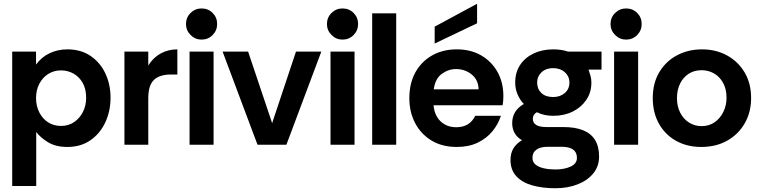

<svg xmlns="http://www.w3.org/2000/svg" viewBox="-20 -771 4051 1023"><path d="M45 220V-496H172V-427Q201 -467 244.5 -487.5Q288 -508 339 -508Q411 -508 462.5 -473Q514 -438 541.5 -379.5Q569 -321 569 -250Q569 -179 541 -119Q513 -59 461.5 -23.5Q410 12 339 12Q276 12 234.5 -14Q193 -40 173 -68V220ZM305 -100Q345 -100 375 -120.5Q405 -141 422 -175Q439 -209 439 -250Q439 -297 420.5 -329.5Q402 -362 371.5 -379Q341 -396 305 -396Q267 -396 237 -377Q207 -358 189.5 -324.5Q172 -291 172 -248Q172 -207 189 -173Q206 -139 236 -119.5Q266 -100 305 -100Z M643 0V-496H770V-422Q796 -464 836 -486Q876 -508 925 -508V-374H891Q830 -374 800 -345Q770 -316 770 -248V0Z M1054 -560Q1020 -560 995.5 -584.5Q971 -609 971 -643Q971 -678 995.5 -702Q1020 -726 1054 -726Q1089 -726 1113 -702Q1137 -678 1137 -643Q1137 -609 1113 -584.5Q1089 -560 1054 -560ZM990 0V-496H1118V0Z M1352 0 1166 -496H1302L1430 -115L1557 -496H1692L1506 0Z M1805 -560Q1771 -560 1746.5 -584.5Q1722 -609 1722 -643Q1722 -678 1746.5 -702Q1771 -726 1805 -726Q1840 -726 1864 -702Q1888 -678 1888 -643Q1888 -609 1864 -584.5Q1840 -560 1805 -560ZM1741 0V-496H1869V0Z M1963 0V-700H2091V0Z M2414 12Q2336 12 2279.5 -22Q2223 -56 2192 -115Q2161 -174 2161 -248Q2161 -327 2193 -385Q2225 -443 2282 -475.5Q2339 -508 2414 -508Q2488 -508 2543.5 -476Q2599 -444 2630.5 -388Q2662 -332 2662 -259Q2662 -246 2661 -233.5Q2660 -221 2658 -210H2290Q2293 -175 2308.5 -148.5Q2324 -122 2350.5 -107.5Q2377 -93 2411 -93Q2446 -93 2471.5 -108Q2497 -123 2512 -154H2649Q2635 -110 2604 -72Q2573 -34 2525.5 -11Q2478 12 2414 12ZM2291 -295H2530Q2529 -345 2493.5 -374Q2458 -403 2410 -403Q2369 -403 2334 -377.5Q2299 -352 2291 -295ZM2296 -539V-629L2522 -751V-647Z M2939 232Q2871 232 2817 217Q2763 202 2731.5 168.5Q2700 135 2700 81Q2700 46 2715 20.5Q2730 -5 2761 -24Q2735 -39 2722 -62Q2709 -85 2709 -115Q2709 -181 2771 -217Q2749 -240 2737 -269.5Q2725 -299 2725 -331Q2725 -385 2751 -424.5Q2777 -464 2823 -486Q2869 -508 2928 -508Q2971 -508 3007 -496H3185V-400H3116Q3122 -383 3126.5 -366Q3131 -349 3131 -331Q3131 -279 3104 -239Q3077 -199 3031.5 -176.5Q2986 -154 2928 -154Q2903 -154 2882 -158.5Q2861 -163 2841 -173Q2819 -162 2819 -138Q2819 -94 2892 -94H2983Q3043 -94 3085.5 -77.5Q3128 -61 3150 -26Q3172 9 3172 63Q3172 115 3141 153Q3110 191 3057 211.5Q3004 232 2939 232ZM2939 132Q2987 132 3020.5 116.5Q3054 101 3054 70Q3054 11 2972 11H2900Q2860 11 2838.5 26Q2817 41 2817 70Q2817 93 2834 106.5Q2851 120 2879 126Q2907 132 2939 132ZM2927 -254Q2965 -254 2989.5 -275.5Q3014 -297 3014 -331Q3014 -364 2989.5 -386Q2965 -408 2927 -408Q2889 -408 2865.5 -386Q2842 -364 2842 -331Q2842 -297 2864.5 -275.5Q2887 -254 2927 -254Z M3316 -560Q3282 -560 3257.5 -584.5Q3233 -609 3233 -643Q3233 -678 3257.5 -702Q3282 -726 3316 -726Q3351 -726 3375 -702Q3399 -678 3399 -643Q3399 -609 3375 -584.5Q3351 -560 3316 -560ZM3252 0V-496H3380V0Z M3716 12Q3641 12 3582.5 -20.5Q3524 -53 3491 -112Q3458 -171 3458 -248Q3458 -329 3493.5 -387.5Q3529 -446 3588.5 -477Q3648 -508 3720 -508Q3795 -508 3854 -475.5Q3913 -443 3947.5 -385Q3982 -327 3982 -248Q3982 -173 3948 -114Q3914 -55 3854.5 -21.5Q3795 12 3716 12ZM3718 -99Q3758 -99 3787.5 -119.5Q3817 -140 3834 -174.5Q3851 -209 3851 -250Q3851 -297 3832.5 -330Q3814 -363 3784 -380Q3754 -397 3718 -397Q3679 -397 3649.5 -378Q3620 -359 3603.5 -325.5Q3587 -292 3587 -248Q3587 -204 3604.5 -170Q3622 -136 3652 -117.5Q3682 -99 3718 -99Z"/></svg>

Font: Rethink Sans
Style: Bold
Weight: 700
Designer: The Rethink Sans project authors (Hans Thiessen). DM Sans designed by Colophon Foundry.
Foundry: Rethink Communications LLC
Version: Version 1.001